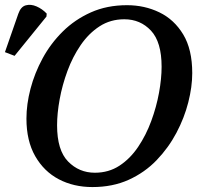

<svg xmlns="http://www.w3.org/2000/svg" viewBox="-52 -746 828 777"><path d="M322 11Q246 11 186 -20.5Q126 -52 90.5 -114Q55 -176 55 -266Q55 -324 71.5 -387Q88 -450 120.5 -510Q153 -570 202 -618.5Q251 -667 316 -696Q381 -725 462 -725Q533 -725 593 -696Q653 -667 689.5 -606.5Q726 -546 726 -450Q726 -395 710 -332Q694 -269 662 -208.5Q630 -148 582 -98Q534 -48 469 -18.5Q404 11 322 11ZM332 -47Q388 -47 431.5 -75.5Q475 -104 507 -151.5Q539 -199 560 -256Q581 -313 591.5 -370.5Q602 -428 602 -476Q602 -576 559 -622Q516 -668 451 -668Q395 -668 351 -639.5Q307 -611 274.5 -563.5Q242 -516 221 -459Q200 -402 189.5 -344.5Q179 -287 179 -239Q179 -138 223.5 -92.5Q268 -47 332 -47ZM7 -520 -32 -535 22 -690Q32 -719 52.5 -724.5Q73 -730 96 -720Q119 -710 137 -691L136 -679Z"/></svg>

Font: Noto Serif Medium
Style: Italic
Weight: 500
Italic angle: -12°
Designer: Monotype Design Team
Foundry: Monotype Imaging Inc.
Version: Version 2.014; ttfautohint (v1.8.4.7-5d5b)